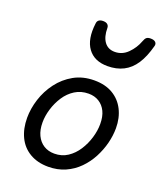

<svg xmlns="http://www.w3.org/2000/svg" viewBox="-156 -945 900 1065"><g transform="rotate(20 294.5 -413.0)"><path d="M256 19Q193 19 147 -8Q101 -35 77.5 -84Q54 -133 54 -197Q54 -251 72 -307.5Q90 -364 126 -412Q162 -460 214.5 -489.5Q267 -519 335 -519Q399 -519 444 -492.5Q489 -466 513 -418.5Q537 -371 537 -310Q537 -267 525.5 -221.5Q514 -176 491.5 -133Q469 -90 435 -55.5Q401 -21 356 -1Q311 19 256 19ZM263 -61Q307 -61 341 -83.5Q375 -106 398.5 -142.5Q422 -179 434.5 -221Q447 -263 447 -302Q447 -346 432.5 -376Q418 -406 391.5 -422.5Q365 -439 330 -439Q285 -439 250 -417Q215 -395 191.5 -359Q168 -323 155.5 -281.5Q143 -240 143 -202Q143 -158 158 -126.5Q173 -95 200 -78Q227 -61 263 -61ZM374 -618Q296 -618 258 -670Q220 -722 232 -817Q233 -831 242 -838Q251 -845 267 -845Q285 -845 293.5 -837Q302 -829 302 -817Q302 -765 323.5 -735.5Q345 -706 385 -706Q429 -706 461.5 -738.5Q494 -771 510 -814Q516 -831 524 -837.5Q532 -844 548 -844Q568 -844 577 -835Q586 -826 582 -812Q564 -744 536 -701.5Q508 -659 467.5 -638.5Q427 -618 374 -618Z"/></g></svg>

Font: Playwrite AT
Style: Italic
Weight: 400
Italic angle: -13.0072°
Designer: Veronika Burian, José Scaglione
Foundry: TypeTogether
Version: Version 1.002